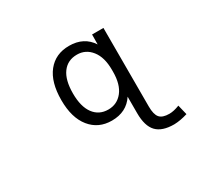

<svg xmlns="http://www.w3.org/2000/svg" viewBox="-152 -761 1303 1217"><g transform="rotate(-30 500.0 -152.5)"><path d="M343.8 -260.7Q343.8 -164.1 382.3 -112.3Q420.9 -60.5 488.3 -60.5Q552.7 -60.5 592.8 -110.8Q632.8 -161.1 632.8 -253.9V-267.6Q632.8 -359.4 592.3 -410.6Q551.8 -461.9 488.3 -461.9Q419.9 -461.9 381.8 -410.6Q343.8 -359.4 343.8 -260.7ZM258.8 -260.7Q258.8 -392.6 315.9 -463.9Q373 -535.2 472.7 -535.2Q581.1 -535.2 634.8 -452.1L635.7 -524.4H718.8V50.8Q718.8 108.4 738.8 132.3Q758.8 156.2 809.6 156.2Q841.8 156.2 883.8 139.6L901.4 211.9Q847.7 228.5 802.7 229.5Q714.8 229.5 674.3 187Q633.8 144.5 633.8 50.8V-70.3Q580.1 11.7 472.7 11.7Q375 11.7 316.9 -60.1Q258.8 -131.8 258.8 -260.7Z"/></g></svg>

Font: Gen Shin Gothic Monospace Regular
Style: Regular
Weight: 400
Designer: [Source Han Sans]
Ryoko NISHIZUKA  (kana & ideographs); Paul D. Hunt (Latin, Greek & Cyrillic); Wenlong ZHANG  (bopomofo
Version: Version 1.002.20150607